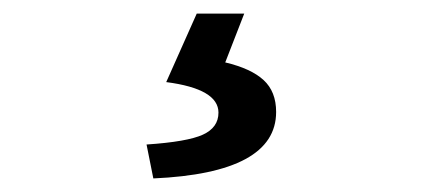

<svg xmlns="http://www.w3.org/2000/svg" viewBox="-20 -30 640 283"><path d="M206 233 196 183Q256 179 279 168.5Q302 158 302 136Q302 101 225 91L270 -10H340L312 62Q350 71 368.5 88Q387 105 387 135Q387 225 206 233Z"/></svg>

Font: TypoPRO Source Code Pro
Style: Regular
Weight: 600
Monospace: yes
Designer: Paul D. Hunt, Teo Tuominen
Foundry: Adobe Systems Incorporated
Version: Version 2.010;PS 1.0;hotconv 1.0.84;makeotf.lib2.5.63406